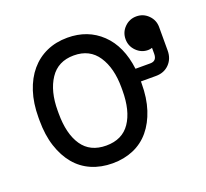

<svg xmlns="http://www.w3.org/2000/svg" viewBox="-97 -624 806 753"><g transform="rotate(-20 306.0 -248.0)"><path d="M466 -426Q466 -455 486.5 -475.5Q507 -496 536 -496Q565 -496 585.5 -475.5Q606 -455 606 -426V-328Q606 -294 584.5 -272Q563 -250 529 -250H466V-242Q466 -181 450.5 -133.5Q435 -86 407.5 -53Q380 -20 340.5 -3Q301 14 253 14Q205 14 165.5 -3Q126 -20 98.5 -53Q71 -86 55.5 -133.5Q40 -181 40 -242V-254Q40 -314 55.5 -361.5Q71 -409 99 -442Q127 -475 166 -492.5Q205 -510 253 -510Q338 -510 394.5 -456Q451 -402 463 -304H525Q552 -304 552 -334V-359Q544 -356 535 -356Q507 -356 486.5 -376.5Q466 -397 466 -426ZM253 -60Q320 -60 353 -108.5Q386 -157 386 -242V-254Q386 -335 352.5 -385.5Q319 -436 253 -436Q187 -436 153.5 -385.5Q120 -335 120 -254V-242Q120 -157 153 -108.5Q186 -60 253 -60Z"/></g></svg>

Font: Space Mono
Style: Regular
Weight: 400
Monospace: yes
Designer: Colophon Foundry / Benjamin Critton
Foundry: Colophon Foundry
Version: Version 1.000;PS 1.003;hotconv 1.0.81;makeotf.lib2.5.63406